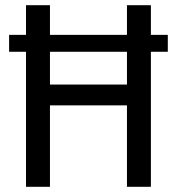

<svg xmlns="http://www.w3.org/2000/svg" viewBox="-20 -718 680 738"><path d="M468 -313H172V0H80V-519H15V-584H80V-698H172V-584H468V-698H560V-584H625V-519H560V0H468ZM468 -393V-519H172V-393Z"/></svg>

Font: IBM Plex Sans Condensed Text
Style: Regular
Weight: 450
Width: 3
Designer: Mike Abbink, Paul van der Laan, Pieter van Rosmalen
Foundry: Bold Monday
Version: Version 1.1